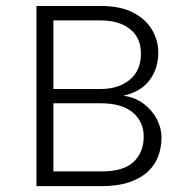

<svg xmlns="http://www.w3.org/2000/svg" viewBox="-20 -638 648 658"><path d="M105 0V-617.5H326.5Q392.5 -617.5 436 -595Q479.5 -572.5 501 -536Q522.5 -499.5 522.5 -457.5Q522.5 -404 493 -363.8Q463.5 -323.5 402.5 -310Q442 -305 471.5 -283Q501 -261 517.2 -230.2Q533.5 -199.5 533.5 -166.5Q533.5 -134 522.8 -104Q512 -74 487.8 -50.8Q463.5 -27.5 423.8 -13.8Q384 0 326 0ZM163 -50.5H326Q405 -50.5 438.8 -84Q472.5 -117.5 472.5 -169Q472.5 -221 435 -252.5Q397.5 -284 326 -284H163ZM163 -568V-333H324.5Q386 -333 424.5 -364.5Q463 -396 463 -454.5Q463 -508.5 425.8 -538.2Q388.5 -568 325.5 -568Z"/></svg>

Font: Karla Light
Style: Regular
Weight: 300
Designer: Jonathan Pinhorn
Version: Version 2.004;gftools[0.9.33]